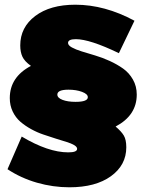

<svg xmlns="http://www.w3.org/2000/svg" viewBox="-20 -714 626 824"><path d="M12.2 12.2 73.2 -127.9Q187 -60.1 272.9 -60.1Q311 -60.1 311 -75.2Q311 -83.5 298.6 -91.1Q286.1 -98.6 265.9 -104.7Q245.6 -110.8 219.5 -119.1Q193.4 -127.4 166.5 -136.5Q139.6 -145.5 113.5 -159.9Q87.4 -174.3 67.1 -191.9Q46.9 -209.5 34.4 -235.6Q22 -261.7 22 -293Q22 -383.3 112.8 -431.2Q85.4 -450.7 76.2 -470.7Q66.9 -490.7 66.9 -519Q66.9 -596.7 131.1 -645.3Q195.3 -693.8 303.2 -693.8Q429.7 -693.8 557.1 -625L490.2 -485.8Q365.7 -545.9 305.2 -545.9Q272 -545.9 272 -529.8Q272 -519.5 288.3 -510.5Q304.7 -501.5 330.6 -493.4Q356.4 -485.4 387.9 -476.1Q419.4 -466.8 450.9 -452.4Q482.4 -438 508.3 -419.7Q534.2 -401.4 550.5 -372.6Q566.9 -343.8 566.9 -308.1Q566.9 -218.8 476.1 -170.9Q501 -149.9 511.5 -132.1Q522 -114.3 522 -82Q522 -5.4 456.1 42.2Q390.1 89.8 277.8 89.8Q207.5 89.8 138.7 70.1Q69.8 50.3 12.2 12.2ZM226.1 -308.1Q226.1 -293.9 248.3 -285.4Q270.5 -276.9 304.2 -276.9Q356.9 -276.9 356.9 -296.9Q356.9 -310.5 332 -319.8Q307.1 -329.1 273.9 -329.1Q226.1 -329.1 226.1 -308.1Z"/></svg>

Font: Trueno Black
Style: Regular
Weight: 900
Designer: Julieta Ulanovsky
Foundry: Julieta Ulanovsky
Version: Version 3.001b | FøM Fix